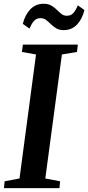

<svg xmlns="http://www.w3.org/2000/svg" viewBox="-28 -974 456 994"><path d="M-7.5 0 -4 -35.5 73 -50 158.5 -692 85.5 -705 90.5 -743H375L370.5 -705L292.5 -692L206.5 -50L283 -35.5L280 0ZM301.5 -818Q278.5 -818 263 -827.5Q247.5 -837 235.2 -849Q223 -861 210.8 -870.5Q198.5 -880 182 -880Q160 -880 147.2 -864.8Q134.5 -849.5 124.5 -826L90 -850.5Q101.5 -897 129 -925.8Q156.5 -954.5 198 -954.5Q222 -954.5 238 -945Q254 -935.5 266 -923.5Q278 -911.5 289.8 -902Q301.5 -892.5 317.5 -892.5Q339.5 -892 352.2 -907Q365 -922 375 -946.5L409 -922Q397.5 -874.5 370.2 -846.2Q343 -818 301.5 -818Z"/></svg>

Font: Merriweather 60pt SemiBold
Style: Italic
Weight: 600
Italic angle: -7.8°
Version: Version 2.101